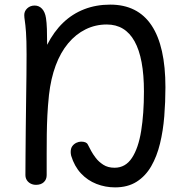

<svg xmlns="http://www.w3.org/2000/svg" viewBox="-20 -794 810 831"><path d="M478 17Q436 17 397.5 2Q359 -13 330.5 -43.5Q302 -74 288 -120Q287 -125 286.5 -128.5Q286 -132 286 -136Q286 -152 293 -161.5Q300 -171 310.5 -176Q321 -181 331 -181Q354 -181 360 -168.5Q366 -156 375 -140Q382 -127 394.5 -110.5Q407 -94 427 -81Q447 -68 476 -68Q523 -68 551 -110.5Q579 -153 591 -227.5Q603 -302 603 -398Q603 -542 562.5 -615Q522 -688 442 -688Q393 -688 350.5 -667Q308 -646 275 -606.5Q242 -567 221 -510.5Q200 -454 192 -383Q187 -335 185 -294Q183 -253 182.5 -213Q182 -173 182 -130Q182 -87 182 -36Q182 -17 169.5 -5.5Q157 6 136 6Q123 6 112.5 0.5Q102 -5 96 -14.5Q90 -24 90 -37Q90 -72 90.5 -124.5Q91 -177 91.5 -237Q92 -297 93 -357.5Q94 -418 94.5 -470Q95 -522 95 -558Q95 -621 92.5 -654.5Q90 -688 87.5 -703.5Q85 -719 85 -729Q85 -746 98 -758Q111 -770 130 -770Q149 -770 162 -756Q175 -742 179 -716Q182 -697 183 -668.5Q184 -640 184 -600Q213 -657 253 -695.5Q293 -734 344.5 -754Q396 -774 457 -774Q576 -774 636 -684Q696 -594 696 -416Q696 -353 691 -290.5Q686 -228 672.5 -172.5Q659 -117 634.5 -74.5Q610 -32 571.5 -7.5Q533 17 478 17Z"/></svg>

Font: Playpen Sans Thai
Style: Regular
Weight: 400
Designer: Sirin Gunkloy, Laura Meseguer, Veronika Burian, José Scaglione
Foundry: TypeTogether
Version: Version 2.000